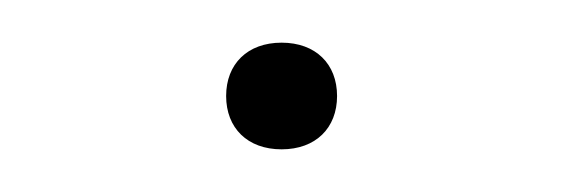

<svg xmlns="http://www.w3.org/2000/svg" viewBox="-20 -331 264 90"><path d="M112 -261C128 -261 138 -271 138 -286C138 -301 128 -311 112 -311C96 -311 86 -301 86 -286C86 -271 96 -261 112 -261Z"/></svg>

Font: Gantari Thin
Style: Regular
Weight: 250
Designer: Anugrah Pasau
Foundry: Lafontype
Version: Version 1.000